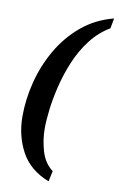

<svg xmlns="http://www.w3.org/2000/svg" viewBox="-98 -819 621 1006"><g transform="rotate(10 212.5 -316.0)"><path d="M235 134Q132 94 86.5 9.5Q41 -75 41 -178Q41 -270 65 -363Q89 -456 136.5 -538Q184 -620 256 -680.5Q328 -741 425 -766L415 -712Q356 -677 313 -621Q270 -565 242 -498Q214 -431 197.5 -363Q181 -295 174 -236Q167 -177 167 -136Q167 -76 184.5 -16Q202 44 247 78Z"/></g></svg>

Font: Noto Serif SemiCondensed SemiBold
Style: Italic
Weight: 600
Width: 4
Italic angle: -12°
Designer: Monotype Design Team
Foundry: Monotype Imaging Inc.
Version: Version 2.014; ttfautohint (v1.8.4.7-5d5b)